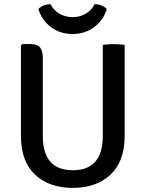

<svg xmlns="http://www.w3.org/2000/svg" viewBox="-20 -902 709 935"><path d="M587 -240Q587 -116 518 -51.5Q449 13 334 13Q219.5 13 150.8 -51.5Q82 -116 82 -240V-681L88.5 -687.5H129Q161.5 -687.5 175 -671Q188.5 -654.5 188.5 -619V-240Q188.5 -73 334.5 -73Q480.5 -73 480.5 -240V-683Q492.5 -685.5 506.2 -686.2Q520 -687 532.5 -687Q544.5 -687 559.8 -686.2Q575 -685.5 587 -683ZM500 -858Q484 -804.5 439.2 -770.5Q394.5 -736.5 333.5 -736.5Q272 -736.5 227.5 -770.5Q183 -804.5 167 -858Q177.5 -869.5 193.8 -875.8Q210 -882 226.5 -881.5Q240 -852.5 269.2 -835.5Q298.5 -818.5 333.5 -818.5Q368.5 -818.5 397.8 -835.5Q427 -852.5 440.5 -881.5Q457 -882 473.2 -875.8Q489.5 -869.5 500 -858Z"/></svg>

Font: Signika SC
Style: Regular
Weight: 400
Designer: Anna Giedryś
Foundry: Anna Giedryś
Version: Version 2.000; ttfautohint (v1.8.3) -l 8 -r 50 -G 200 -x 9 -